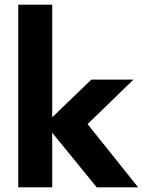

<svg xmlns="http://www.w3.org/2000/svg" viewBox="-20 -800 617 820"><path d="M58 -780V0H203V-780ZM370 -460 173 -270 393 0H570L354 -270L550 -460Z"/></svg>

Font: Jost
Style: Bold
Weight: 700
Version: Version 3.710